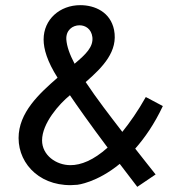

<svg xmlns="http://www.w3.org/2000/svg" viewBox="-20 -670 667 744"><path d="M545 -294C514 -239 483 -195 454 -159C404 -224 356 -286 312 -352C380 -411 438 -472 422 -554C408 -623 348 -650 291 -650C212 -650 149 -595 149 -517C149 -480 163 -432 203 -369C132 -307 52 -234 52 -135C52 -30 143 60 280 46C280 46 355 38 444 -35L512 54L583 6C568 -12 536 -54 504 -94C541 -136 578 -189 611 -259ZM143 -126C143 -192 209 -267 251 -301C276 -264 328 -190 397 -98C342 -49 294 -30 253 -30C197 -30 143 -69 143 -126ZM237 -517C235 -553 261 -572 288 -572C311 -572 334 -558 338 -526C342 -488 313 -460 269 -423C250 -459 239 -490 237 -517Z"/></svg>

Font: McLaren
Style: Regular
Weight: 400
Designer: Astigmatic (AOETI)
Foundry: Astigmatic (AOETI)
Version: Version 1.000